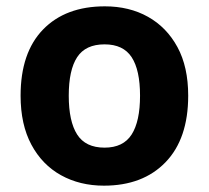

<svg xmlns="http://www.w3.org/2000/svg" viewBox="-20 -576 659 606"><path d="M574 -274Q574 -138 502.5 -64Q431 10 308 10Q232 10 172.5 -23Q113 -56 79 -119.5Q45 -183 45 -274Q45 -410 116 -483Q187 -556 311 -556Q388 -556 447 -523Q506 -490 540 -427.5Q574 -365 574 -274ZM197 -274Q197 -193 223.5 -151.5Q250 -110 310 -110Q369 -110 395.5 -151.5Q422 -193 422 -274Q422 -355 395.5 -395.5Q369 -436 310 -436Q250 -436 223.5 -395.5Q197 -355 197 -274Z"/></svg>

Font: Noto Sans Sundanese
Style: Bold
Weight: 700
Version: Version 2.003